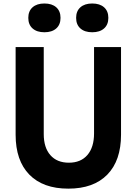

<svg xmlns="http://www.w3.org/2000/svg" viewBox="-20 -1072 790 1110"><path d="M232.9 -800V-296.6Q232.9 -218.7 271.2 -175.1Q309.5 -131.4 378.3 -131.4Q447.2 -131.4 485.4 -176Q523.7 -220.7 523.7 -300.5V-800H679.7V-293.1Q679.7 -143.9 600.5 -62.6Q521.2 18.6 375 18.6Q228.8 18.6 149.5 -62.6Q70.3 -143.9 70.3 -293.1V-800ZM143.6 -968.7Q143.6 -1007.9 168.4 -1029.9Q193.2 -1051.8 236.8 -1051.8Q280.3 -1051.8 305.1 -1029.9Q329.9 -1007.9 329.9 -968.7Q329.9 -929.5 305.1 -907.5Q280.3 -885.5 236.8 -885.5Q193.2 -885.5 168.4 -907.5Q143.6 -929.5 143.6 -968.7ZM420.1 -968.7Q420.1 -1007.9 444.9 -1029.9Q469.7 -1051.8 513.2 -1051.8Q556.8 -1051.8 581.6 -1029.9Q606.4 -1007.9 606.4 -968.7Q606.4 -929.5 581.6 -907.5Q556.8 -885.5 513.2 -885.5Q469.7 -885.5 444.9 -907.5Q420.1 -929.5 420.1 -968.7Z"/></svg>

Font: Martian Mono VF sWd Rg
Style: Regular
Weight: 400
Width: 6
Monospace: yes
Designer: Roman Shamin
Foundry: Evil Martians
Version: Version 1.100